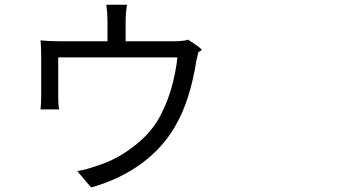

<svg xmlns="http://www.w3.org/2000/svg" viewBox="-20 -785 1540 826"><path d="M372.1 21.5 312.5 -48.8Q353.5 -55.7 407.2 -75.2Q479.5 -98.6 544.9 -147.5Q616.2 -199.2 656.2 -263.7Q691.4 -320.3 715.8 -400.4Q736.3 -471.7 743.2 -538.1H486.3H230.5V-370.1Q230.5 -334 234.4 -314.5H154.3Q157.2 -337.9 157.2 -374V-539.1Q157.2 -589.8 154.3 -611.3Q189.5 -607.4 239.3 -607.4H442.4V-694.3Q442.4 -728.5 437.5 -764.6H526.4Q520.5 -729.5 520.5 -694.3V-607.4H725.6Q768.6 -607.4 789.1 -614.3Q848.6 -576.2 847.7 -570.3Q846.7 -567.4 841.8 -565.4Q834 -563.5 832 -556.2Q830.1 -548.8 827.1 -533.2Q826.2 -528.3 825.2 -526.4Q797.9 -352.5 735.4 -245.1Q682.6 -151.4 590.8 -83Q497.1 -13.7 372.1 21.5Z"/></svg>

Font: Bpmf GenSeki Gothic R
Style: R
Weight: 400
Foundry: But Ko
Version: Version 1.320